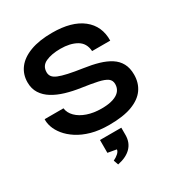

<svg xmlns="http://www.w3.org/2000/svg" viewBox="-209 -800 1113 1193"><g transform="rotate(-30 347.0 -203.0)"><path d="M34 -218H169Q173 -184 200.5 -156.5Q228 -129 273 -113.5Q318 -98 374 -98Q425 -98 458 -109Q491 -120 507 -140Q523 -160 523 -188Q523 -215 503 -229.5Q483 -244 440 -253.5Q397 -263 327 -273Q272 -281 223 -295.5Q174 -310 136.5 -333Q99 -356 77.5 -389.5Q56 -423 56 -469Q56 -526 88.5 -569Q121 -612 185 -636Q249 -660 342 -660Q482 -660 557.5 -600.5Q633 -541 631 -437H501Q497 -496 451.5 -522Q406 -548 337 -548Q273 -548 231.5 -529Q190 -510 190 -464Q190 -446 200 -432.5Q210 -419 234 -409Q258 -399 299 -390Q340 -381 401 -372Q458 -364 504.5 -350.5Q551 -337 584.5 -315.5Q618 -294 636 -261Q654 -228 654 -180Q654 -121 623.5 -77.5Q593 -34 529.5 -10Q466 14 365 14Q293 14 238 -1.5Q183 -17 143 -43Q103 -69 78 -100Q53 -131 42.5 -162Q32 -193 34 -218ZM289 254 277 220Q298 210 313 196.5Q328 183 329 169L267 158V66H420V118Q420 172 386.5 206.5Q353 241 289 254Z"/></g></svg>

Font: Syne
Style: Bold
Weight: 700
Designer: Lucas Descroix
Foundry: Bonjour Monde
Version: Version 2.200